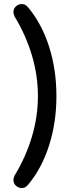

<svg xmlns="http://www.w3.org/2000/svg" viewBox="-20 -771 345 942"><path d="M45.9 112.3Q45.9 103.5 51.8 89.8Q106.4 0 136.2 -99.1Q166 -198.2 166 -299.8Q166 -401.4 136.2 -500.5Q106.4 -599.6 51.8 -689.5Q45.9 -703.1 45.9 -711.9Q45.9 -728.5 58.1 -739.7Q70.3 -751 85.9 -751Q97.7 -751 104 -747.1Q110.4 -743.2 119.1 -733.4Q185.5 -653.3 221.2 -541Q256.8 -428.7 256.8 -299.8Q256.8 -170.9 221.2 -58.6Q185.5 53.7 119.1 133.8Q110.4 143.6 104 147.5Q97.7 151.4 85.9 151.4Q70.3 151.4 58.1 140.1Q45.9 128.9 45.9 112.3Z"/></svg>

Font: jf-openhuninn-2.0
Style: Regular
Weight: 400
Designer: [Kosugi Maru]
Designed by MOTOYA      

[Varela Round]
Joe Prince (Latin component); Avraham Cornfeld (Hebrew component)
Foundry: justfont CO.,LTD.
Version: 2.0